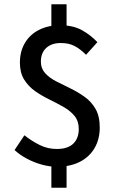

<svg xmlns="http://www.w3.org/2000/svg" viewBox="-20 -767 546 897"><path d="M245 12Q211 12 175 2Q139 -8 106 -25.5Q73 -43 48 -66L94 -135Q128 -108 165.5 -89.5Q203 -71 245 -71Q297 -71 322.5 -96Q348 -121 348 -164Q348 -201 328.5 -225Q309 -249 277.5 -267Q246 -285 211 -302Q176 -319 144.5 -341Q113 -363 93 -395Q73 -427 73 -474Q73 -527 96.5 -566.5Q120 -606 162.5 -627.5Q205 -649 260 -649Q321 -649 362 -626.5Q403 -604 435 -570L382 -511Q355 -538 328.5 -552Q302 -566 264 -566Q221 -566 196 -543Q171 -520 171 -479Q171 -447 191 -425Q211 -403 242.5 -387Q274 -371 309 -354Q344 -337 375.5 -314.5Q407 -292 426.5 -258Q446 -224 446 -171Q446 -117 422 -75.5Q398 -34 353 -11Q308 12 245 12ZM220 110V-26H291V110ZM220 -614V-747H291V-614Z"/></svg>

Font: Assistant ExtraLight SemiBold
Style: Regular
Weight: 600
Version: Version 3.000